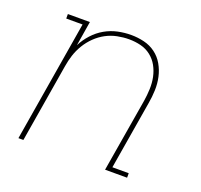

<svg xmlns="http://www.w3.org/2000/svg" viewBox="-100 -650 799 762"><g transform="rotate(20 300.0 -269.0)"><path d="M50 0 135 -511H66V-530H159L142 -426Q155 -452 175.5 -474.5Q196 -497 221.5 -511.5Q247 -526 275 -532Q303 -538 331 -538Q359 -538 386 -531.5Q413 -525 434.5 -509Q456 -493 469.5 -469.5Q483 -446 489 -419Q495 -392 494 -363.5Q493 -335 488 -307L440 -19H509V0H416L468 -310Q472 -335 473 -361Q474 -387 469 -411Q464 -435 452.5 -456Q441 -477 422 -492Q403 -507 379 -513Q355 -519 329 -519Q305 -519 280 -514Q255 -509 232.5 -497Q210 -485 191 -466.5Q172 -448 158.5 -425.5Q145 -403 137.5 -379.5Q130 -356 126 -331L71 0Z"/></g></svg>

Font: Iosevka Curly Slab ThEx
Style: Italic
Weight: 100
Width: 7
Italic angle: -9°
Monospace: yes
Designer: Belleve Invis
Foundry: Belleve Invis
Version: Version 11.1.0; ttfautohint (v1.8.3)